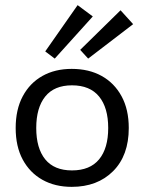

<svg xmlns="http://www.w3.org/2000/svg" viewBox="-20 -712 561 747"><path d="M259 -444Q326 -444 375.5 -416.5Q425 -389 453 -337.5Q481 -286 481 -214Q481 -107 420 -46Q359 15 259 15Q194 15 145 -12.5Q96 -40 68.5 -91Q41 -142 41 -214Q41 -286 68.5 -337.5Q96 -389 145 -416.5Q194 -444 259 -444ZM260 -380Q191 -380 156 -336.5Q121 -293 121 -214Q121 -135 156 -92Q191 -49 260 -49Q330 -49 365.5 -92Q401 -135 401 -214Q401 -293 365.5 -336.5Q330 -380 260 -380ZM282 -692 341 -648 193 -484 156 -512ZM449 -672 498 -618 323 -484 292 -518Z"/></svg>

Font: Podkova VF Beta
Style: Regular
Weight: 400
Designer: Ilya Yudin
Foundry: Cyreal (www.cyreal.org)
Version: Version 2.100